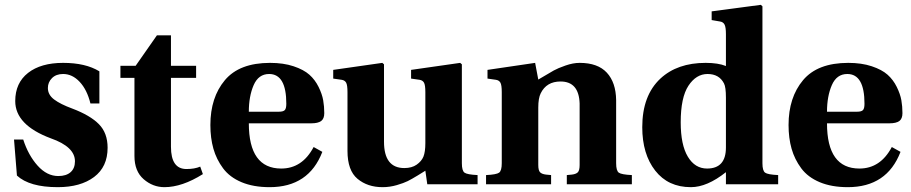

<svg xmlns="http://www.w3.org/2000/svg" viewBox="-20 -762 3766 794"><path d="M38 -185H76Q97 -120 135.5 -77Q174 -34 221 -34Q254 -34 272 -50Q290 -66 290 -95Q290 -155 190 -190Q43 -245 43 -344Q43 -419 96 -460.5Q149 -502 241 -502Q334 -502 391 -467V-334H354Q340 -391 309.5 -423.5Q279 -456 241 -456Q212 -456 195 -439Q178 -422 178 -398Q178 -370 204 -350.5Q230 -331 279 -313Q353 -285 389 -248.5Q425 -212 425 -151Q425 -72 369 -30Q313 12 219 12Q102 12 50 -36Z M478 -440V-490H541L629 -616H687V-490H791V-440H687V-155Q687 -63 751 -63Q785 -63 808 -73L819 -42Q733 12 660 12Q612 12 574 -21Q536 -54 536 -117V-440Z M850 -245Q850 -359 910 -430.5Q970 -502 1097 -502Q1152 -502 1194 -488Q1236 -474 1259.5 -453Q1283 -432 1297.5 -402.5Q1312 -373 1316.5 -347.5Q1321 -322 1321 -294Q1321 -271 1308 -261.5Q1295 -252 1267 -252H1009Q1009 -65 1143 -65Q1230 -65 1277 -154L1313 -134Q1257 12 1095 12Q1028 12 979 -8.5Q930 -29 902.5 -66Q875 -103 862.5 -147Q850 -191 850 -245ZM1009 -300H1133Q1151 -300 1157.5 -306.5Q1164 -313 1164 -333Q1164 -456 1093 -456Q1049 -456 1029 -410Q1009 -364 1009 -300Z M1358 -437V-473L1561 -502L1568 -496V-176Q1568 -67 1652 -67Q1683 -67 1703 -81Q1723 -95 1731 -114Q1739 -134 1739 -170V-381Q1739 -410 1733.5 -420Q1728 -430 1715 -432L1680 -437V-473L1883 -502L1890 -496V-87Q1890 -56 1901 -48Q1912 -40 1955 -38V0H1747L1739 -56Q1733 -52 1707.5 -36.5Q1682 -21 1666 -13Q1650 -5 1621 3.5Q1592 12 1562 12Q1500 12 1458.5 -22.5Q1417 -57 1417 -138V-381Q1417 -410 1411.5 -420Q1406 -430 1393 -432Z M1990 0V-38Q2033 -40 2044 -48Q2055 -56 2055 -87V-381Q2055 -410 2049.5 -420Q2044 -430 2031 -432L1996 -437V-473L2193 -502L2206 -433Q2253 -461 2270 -470.5Q2287 -480 2318.5 -491Q2350 -502 2377 -502Q2452 -502 2489.5 -461.5Q2527 -421 2528 -348V-87Q2528 -56 2539 -48Q2550 -40 2593 -38V0H2324V-38L2345 -40Q2362 -42 2369.5 -49.5Q2377 -57 2377 -80V-334Q2374 -425 2298 -425Q2240 -425 2216 -376Q2206 -356 2206 -317V-80Q2206 -57 2213.5 -49.5Q2221 -42 2238 -40L2259 -38V0Z M2636 -236Q2636 -367 2711 -437Q2781 -502 2898 -502Q2950 -502 2982 -489V-621Q2982 -649 2976.5 -660Q2971 -671 2958 -673L2923 -679V-715L3126 -742L3133 -736V-87Q3133 -56 3144 -48Q3155 -40 3198 -38V0H2982V-50Q2904 12 2837 12Q2743 12 2689.5 -56.5Q2636 -125 2636 -236ZM2795 -256Q2795 -163 2824.5 -114Q2854 -65 2904 -65Q2982 -65 2982 -152V-358Q2982 -402 2974 -417Q2954 -456 2906 -456Q2859 -456 2827 -407.5Q2795 -359 2795 -256Z M3241 -245Q3241 -359 3301 -430.5Q3361 -502 3488 -502Q3543 -502 3585 -488Q3627 -474 3650.5 -453Q3674 -432 3688.5 -402.5Q3703 -373 3707.5 -347.5Q3712 -322 3712 -294Q3712 -271 3699 -261.5Q3686 -252 3658 -252H3400Q3400 -65 3534 -65Q3621 -65 3668 -154L3704 -134Q3648 12 3486 12Q3419 12 3370 -8.5Q3321 -29 3293.5 -66Q3266 -103 3253.5 -147Q3241 -191 3241 -245ZM3400 -300H3524Q3542 -300 3548.5 -306.5Q3555 -313 3555 -333Q3555 -456 3484 -456Q3440 -456 3420 -410Q3400 -364 3400 -300Z"/></svg>

Font: Heuristica
Style: Bold
Weight: 700
Version: Version 1.0.2